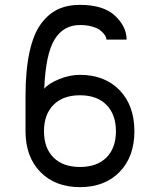

<svg xmlns="http://www.w3.org/2000/svg" viewBox="-20 -770 658 790"><path d="M85 -230V-375Q85 -481 101.5 -556Q118 -631 149 -672.5Q180 -714 219 -732Q258 -750 309 -750Q406 -750 453.5 -705Q501 -660 501 -607H418Q418 -611 416 -617Q414 -623 406.5 -632Q399 -641 388 -648.5Q377 -656 356.5 -661.5Q336 -667 309 -667Q241 -667 204.5 -607.5Q168 -548 162 -405Q179 -426 222.5 -444Q266 -462 309 -462Q411 -462 472 -399Q533 -336 533 -230Q533 -125 472 -62.5Q411 0 309 0Q207 0 146 -62.5Q85 -125 85 -230ZM200 -122Q239 -83 309 -83Q379 -83 418 -122Q457 -161 457 -230Q457 -299 418 -338.5Q379 -378 309 -378Q239 -378 200 -338.5Q161 -299 161 -230Q161 -161 200 -122Z"/></svg>

Font: Hermit Light
Style: Regular
Weight: 300
Designer: Pablo Caro
Version: Version 2.000;PS 002.000;hotconv 1.0.88;makeotf.lib2.5.64775